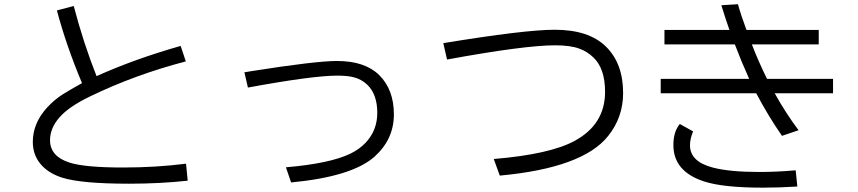

<svg xmlns="http://www.w3.org/2000/svg" viewBox="-20 -843 4034 903"><path d="M862.8 6.8Q731.9 21 587.4 21Q362.8 21 272.9 -7.3Q214.4 -25.9 179.2 -62Q134.3 -108.4 134.3 -175.8Q134.3 -264.2 202.6 -338.4Q235.8 -374 272.9 -397.9Q312 -422.4 365.7 -452.1Q291.5 -628.9 247.6 -793.9L326.7 -814.9Q372.6 -640.1 434.1 -484.9Q612.8 -565.4 829.6 -627L854 -554.2Q614.7 -491.7 404.8 -390.1Q303.2 -341.3 259.3 -290.5Q215.3 -239.7 215.3 -183.6Q215.3 -107.9 306.2 -78.6Q377.4 -55.2 558.1 -55.2Q714.4 -55.2 855 -73.2Z M1129.4 -502.9 1161.6 -508.3Q1464.4 -556.2 1564.9 -556.2Q1695.8 -556.2 1763.2 -490.2Q1832.5 -421.4 1832.5 -305.2Q1832.5 -188 1741.7 -106.4Q1636.2 -12.2 1349.1 15.1L1324.7 -56.2Q1530.8 -73.7 1627.4 -120.1Q1669.4 -140.1 1699.7 -171.9Q1754.4 -230 1754.4 -312Q1754.4 -400.4 1706.5 -445.3Q1679.2 -470.7 1644 -479.5Q1614.7 -487.3 1566.9 -487.3Q1450.7 -487.3 1146 -431.2Z M2064.9 -640.1Q2448.7 -703.1 2588.4 -703.1Q2748.5 -703.1 2828.6 -625Q2910.6 -545.9 2910.6 -405.3Q2910.6 -291.5 2840.3 -203.6Q2721.2 -53.2 2330.6 -17.1L2302.2 -95.2Q2565.9 -117.2 2682.1 -180.2Q2825.7 -257.8 2825.7 -411.1Q2825.7 -519.5 2772 -571.8Q2741.7 -601.1 2704.6 -614.3Q2662.6 -629.9 2591.3 -629.9Q2446.8 -629.9 2082.5 -563Z M3105 -702.1H3410.6Q3390.1 -760.7 3372.6 -818.4L3450.7 -823.2Q3464.4 -772.9 3490.7 -702.1H3830.6V-634.3H3516.1Q3547.4 -552.7 3587.4 -472.2H3897.9V-404.3H3623.5Q3675.3 -311 3735.8 -230.5L3657.7 -204.1Q3592.3 -298.8 3536.6 -404.3H3087.4V-472.2H3503.4Q3467.3 -551.8 3436 -634.3H3105ZM3730 34.2Q3645 39.6 3568.8 39.6Q3382.3 39.6 3292.5 10.7Q3147 -36.1 3147 -160.6Q3147 -223.6 3177.2 -259.8L3239.7 -225.1Q3225.1 -189.9 3225.1 -159.7Q3225.1 -82.5 3333.5 -54.7Q3411.6 -34.2 3552.2 -34.2Q3631.3 -34.2 3722.2 -42Z"/></svg>

Font: UDEV Gothic 35
Style: Regular
Weight: 400
Version: v2.1.0; ttfautohint (v1.8.4.7-5d5b-dirty) -l 6 -r 45 -G 200 